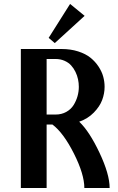

<svg xmlns="http://www.w3.org/2000/svg" viewBox="-20 -947 596 967"><path d="M85 0ZM333 -927.2 406.2 -867.2 255.9 -730 225.1 -756.3ZM214.8 -319.8V0H85V-700.2H290Q335.9 -700.2 373.8 -688Q411.6 -675.8 435.8 -656.2Q460 -636.7 476.6 -611.3Q493.2 -585.9 500 -560.5Q506.8 -535.2 506.8 -509.8Q506.8 -476.1 494.6 -443.4Q482.4 -410.6 452.4 -379.9Q422.4 -349.1 378.9 -334Q430.2 -285.6 481.2 -177.5Q532.2 -69.3 532.2 0H404.8Q404.8 -69.3 352.3 -173.6Q299.8 -277.8 244.1 -319.8ZM214.8 -649.9V-370.1H259.8Q290 -370.1 313.7 -383.3Q337.4 -396.5 350.6 -417.7Q363.8 -439 370.4 -462.4Q377 -485.8 377 -509.8Q377 -528.8 373 -547.6Q369.1 -566.4 360.1 -585Q351.1 -603.5 337.9 -617.9Q324.7 -632.3 304.4 -641.1Q284.2 -649.9 259.8 -649.9Z"/></svg>

Font: Pfennig
Style: Bold
Weight: 700
Version: Version 20120410 ; ttfautohint (v0.8)